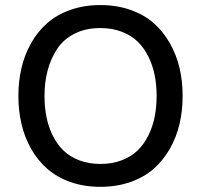

<svg xmlns="http://www.w3.org/2000/svg" viewBox="-20 -720 785 750"><path d="M489.5 -9Q436 9.8 372.1 9.8Q308.1 9.8 255.1 -9Q202.1 -27.8 164.8 -60.5Q127.4 -93.3 101.8 -138.2Q76.2 -183.1 64 -235.4Q51.8 -287.6 51.8 -345.2Q51.8 -402.8 64 -454.8Q76.2 -506.8 101.8 -552Q127.4 -597.2 164.8 -629.9Q202.1 -662.6 255.1 -681.4Q308.1 -700.2 372.1 -700.2Q436 -700.2 489.5 -681.4Q543 -662.6 580.1 -629.9Q617.2 -597.2 643.1 -552Q668.9 -506.8 681.2 -454.8Q693.4 -402.8 693.4 -345.2Q693.4 -287.6 681.2 -235.4Q668.9 -183.1 643.1 -138.2Q617.2 -93.3 580.1 -60.5Q543 -27.8 489.5 -9ZM372.1 -79.6Q418.5 -79.6 455.8 -94Q493.2 -108.4 518.1 -132.8Q543 -157.2 559.8 -191.4Q576.7 -225.6 584.2 -263.9Q591.8 -302.2 591.8 -345.2Q591.8 -388.2 584.2 -426.3Q576.7 -464.4 559.8 -498.5Q543 -532.7 518.1 -557.1Q493.2 -581.5 455.8 -595.9Q418.5 -610.4 372.1 -610.4Q314.9 -610.4 272 -588.9Q229 -567.4 203.9 -529.8Q178.7 -492.2 166.3 -445.8Q153.8 -399.4 153.8 -345.2Q153.8 -302.2 161.4 -263.9Q168.9 -225.6 185.5 -191.4Q202.1 -157.2 227.1 -132.8Q252 -108.4 289.1 -94Q326.2 -79.6 372.1 -79.6Z"/></svg>

Font: HK Grotesk Medium
Style: Regular
Weight: 500
Designer: Alfredo Marco Pradil and Stefan Peev
Foundry: Hanken Design Co.
Version: Version 1.045;PS 001.045;hotconv 1.0.88;makeotf.lib2.5.64775